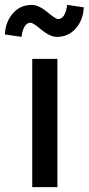

<svg xmlns="http://www.w3.org/2000/svg" viewBox="-62 -766 363 786"><path d="M70 0V-525H173V0ZM-42 -625Q-40 -676 -9.5 -711Q21 -746 68 -746Q95 -746 130 -718Q165 -688 176 -688Q205 -688 213 -746L281 -736Q279 -685 248.5 -650Q218 -615 171 -615Q144 -615 109 -643Q74 -673 63 -673Q34 -673 26 -615Z"/></svg>

Font: Easer Grotesk
Style: Regular
Weight: 400
Designer: Boardeaser, Bonnie Shaver-Troup, Thomas Jockin
Foundry: Lexend
Version: Version 1.008;Glyphs 3.1.2 (3151)